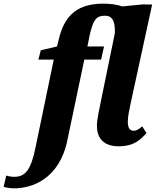

<svg xmlns="http://www.w3.org/2000/svg" viewBox="-147 -790 857 1050"><path d="M-70 240C25 240 176 192 221 -21L314 -464H406L422 -536H331L345 -605C365 -685 380 -704 428 -704C479 -704 482 -652 481 -608L412 -272C394 -184 383 -136 383 -102C383 -33 421 10 502 10C586 10 621 -26 654 -62L631 -99C606 -79 598 -75 583 -75C559 -75 552 -97 552 -125C552 -149 558 -180 566 -218L685 -765L635 -766L522 -755C492 -765 459 -770 418 -770C282 -770 208 -711 176 -581L165 -536L76 -515L63 -464H147L48 13C22 143 -10 177 -70 177C-83 177 -101 174 -113 170L-127 232C-114 236 -88 240 -70 240Z"/></svg>

Font: Noto Serif SemiCondensed Extra
Style: Italic
Weight: 800
Width: 4
Italic angle: -12°
Designer: Monotype Design Team
Foundry: Monotype Imaging Inc.
Version: Version 1.901